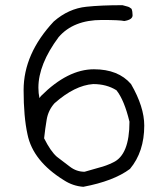

<svg xmlns="http://www.w3.org/2000/svg" viewBox="-20 -719 609 740"><path d="M306 -57 362 -73Q390 -80 416 -93Q479 -122 479 -250Q459 -333 429 -371Q391 -395 339 -395Q268 -390 190 -321Q166 -294 160 -258.5Q154 -223 150 -186Q175 -136 199 -115Q224 -96 249.5 -76.5Q275 -57 306 -57ZM301 1Q261 -2 227 -24Q107 -98 86 -201Q71 -269 71 -372Q71 -512 187 -636Q244 -686 313 -693Q369 -699 452 -699Q462 -696 470.5 -694Q479 -692 487 -685Q491 -675 491 -660Q491 -643 459 -638Q442 -642 372 -642Q263 -642 206 -576Q128 -471 128 -381Q128 -360 132 -341L138 -349Q241 -452 342 -452Q436 -452 485 -395Q536 -307 536 -235Q536 -134 481 -68Q418 -21 301 1Z"/></svg>

Font: Yozai
Style: Regular
Weight: 400
Designer: LXGW / Y.OzVox
Foundry: LXGW / Y.OzVox
Version: Version 0.861;October 22, 2024